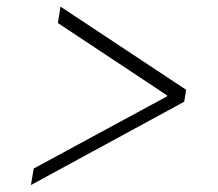

<svg xmlns="http://www.w3.org/2000/svg" viewBox="-20 -567 644 567"><path d="M523.9 -266.6 71.3 -20.5 79.6 -69.3 476.6 -284.2 472.7 -277.8 474.1 -290.5 476.6 -283.2 150.9 -499 158.7 -547.4 529.8 -301.8Z"/></svg>

Font: Inter 28pt ExtraLight
Style: Italic
Weight: 250
Italic angle: -9.3988°
Designer: Rasmus Andersson
Foundry: rsms
Version: Version 4.001;git-66647c0bb